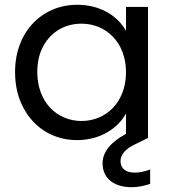

<svg xmlns="http://www.w3.org/2000/svg" viewBox="-20 -577 716 803"><path d="M77 -128C122 -41 205 9 302 9C397 9 471 -38 507 -102V-17C442 18 409 59 409 106C409 174 463 206 531 206C556 206 581 201 608 192V132C583 141 562 145 543 145C507 145 484 128 484 97C484 70 504 46 544 27L599 0V-548H507V-448C472 -511 399 -557 303 -557C156 -557 43 -444 43 -276C43 -221 54 -171 77 -128ZM161 -384C194 -445 253 -478 321 -478C423 -478 507 -400 507 -275C507 -149 423 -71 321 -71C219 -71 136 -149 136 -276C136 -317 144 -353 161 -384Z"/></svg>

Font: Poppins
Style: Regular
Weight: 400
Designer: Ninad Kale (Devanagari), Jonny Pinhorn (Latin)
Foundry: Indian Type Foundry
Version: 4.004